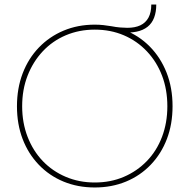

<svg xmlns="http://www.w3.org/2000/svg" viewBox="-20 -819 838 849"><path d="M399 10Q324 10 261 -16Q198 -42 151.5 -90.5Q105 -139 80 -204.5Q55 -270 55 -349Q55 -428 80 -494Q105 -560 151.5 -608.5Q198 -657 261 -683.5Q324 -710 399 -710Q419 -710 437 -708Q455 -706 473 -703Q493 -699 511.5 -697.5Q530 -696 543 -696Q577 -696 600.5 -707Q624 -718 636.5 -741Q649 -764 649 -799H671Q671 -766 661.5 -741Q652 -716 632.5 -700.5Q613 -685 584 -679Q555 -673 517 -676L529 -687Q594 -662 642 -613.5Q690 -565 716.5 -498Q743 -431 743 -349Q743 -270 718 -204.5Q693 -139 646.5 -90.5Q600 -42 537 -16Q474 10 399 10ZM399 -12Q469 -12 527.5 -37Q586 -62 629.5 -107Q673 -152 696.5 -214Q720 -276 720 -349Q720 -423 696.5 -484.5Q673 -546 629.5 -592Q586 -638 527.5 -663Q469 -688 399 -688Q330 -688 271 -663Q212 -638 169 -592Q126 -546 102 -484.5Q78 -423 78 -349Q78 -276 102 -214Q126 -152 169 -107Q212 -62 271 -37Q330 -12 399 -12Z"/></svg>

Font: Lexend Deca Thin
Style: Regular
Weight: 250
Designer: Bonnie Shaver-Troup, Thomas Jockin
Foundry: Lexend
Version: Version 1.007